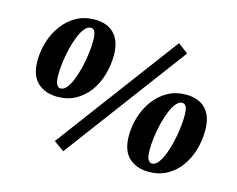

<svg xmlns="http://www.w3.org/2000/svg" viewBox="-96 -806 1198 970"><g transform="rotate(15 503.0 -321.0)"><path d="M205 -237Q141 -237 101 -273.5Q61 -310 61 -388Q61 -438 76 -487Q91 -536 120.5 -576Q150 -616 192 -639.5Q234 -663 288 -663Q355 -663 391 -624.5Q427 -586 427 -514Q427 -461 412.5 -411Q398 -361 369.5 -322Q341 -283 299.5 -260Q258 -237 205 -237ZM210 -282Q227 -282 242 -301Q257 -320 269 -351Q281 -382 289.5 -418.5Q298 -455 302.5 -491Q307 -527 307 -555Q307 -591 300 -604.5Q293 -618 279 -618Q263 -618 248 -600.5Q233 -583 221 -553.5Q209 -524 200 -488.5Q191 -453 186 -416Q181 -379 181 -347Q181 -310 189 -296Q197 -282 210 -282ZM305 21 251 -18 729 -658 782 -618ZM749 10Q685 10 645 -26.5Q605 -63 605 -141Q605 -191 620 -240Q635 -289 664.5 -329Q694 -369 736 -392.5Q778 -416 832 -416Q899 -416 935 -377.5Q971 -339 971 -267Q971 -214 956.5 -164Q942 -114 913.5 -75Q885 -36 843.5 -13Q802 10 749 10ZM754 -35Q771 -35 786 -54Q801 -73 813 -104Q825 -135 833.5 -171.5Q842 -208 846.5 -244Q851 -280 851 -308Q851 -344 844 -357.5Q837 -371 823 -371Q807 -371 792 -353.5Q777 -336 765 -306.5Q753 -277 744 -241.5Q735 -206 730 -169Q725 -132 725 -100Q725 -63 733 -49Q741 -35 754 -35Z"/></g></svg>

Font: Source Serif 4 Black
Style: Italic
Weight: 900
Italic angle: -12°
Designer: Frank Grießhammer
Foundry: Adobe Systems Incorporated
Version: Version 4.004;hotconv 1.0.116;makeotfexe 2.5.65601